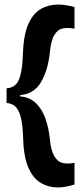

<svg xmlns="http://www.w3.org/2000/svg" viewBox="-20 -714 362 848"><path d="M9 -259V-324Q30 -325 45.5 -337Q61 -349 70 -381.5Q79 -414 81 -475Q84 -560 105 -607.5Q126 -655 160.5 -674.5Q195 -694 238 -694Q253 -694 271.5 -691Q290 -688 309 -683V-587Q281 -593 258 -588.5Q235 -584 220 -559.5Q205 -535 200 -481Q192 -405 161.5 -352Q131 -299 69 -294V-288Q111 -285 138 -259Q165 -233 180 -192Q195 -151 200 -101Q205 -49 220 -24Q235 1 257.5 6Q280 11 309 5V101Q290 107 270.5 110.5Q251 114 237 114Q195 114 160.5 94Q126 74 105 25.5Q84 -23 82 -108Q80 -169 70.5 -201Q61 -233 45.5 -245.5Q30 -258 9 -259Z"/></svg>

Font: Bricolage Grotesque 96pt SemiBold
Style: Regular
Weight: 600
Designer: Mathieu Triay
Foundry: Atelier Triay
Version: Version 1.001; ttfautohint (v1.8.4.7-5d5b);gftools[0.9.33.de